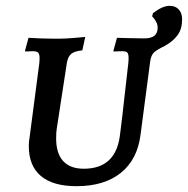

<svg xmlns="http://www.w3.org/2000/svg" viewBox="-20 -631 646 660"><path d="M606 -565Q606 -532 591 -511Q576 -490 548 -474Q519 -460 509 -450.5Q499 -441 496 -418L463 -167Q452 -82 395 -36.5Q338 9 243 9Q162 9 120.5 -26Q79 -61 79 -129Q79 -145 82 -161L115 -413Q116 -420 116 -432Q116 -445 111 -450Q106 -455 93 -455L67 -454L66 -457L78 -501Q89 -500 119 -499Q149 -498 182 -498Q203 -498 233 -500.5Q263 -503 273 -504L263 -458Q236 -455 225 -446Q214 -437 210 -416L175 -188Q173 -176 173 -155Q173 -104 197 -77.5Q221 -51 268 -51Q377 -51 392 -164Q400 -225 408.5 -303.5Q417 -382 421 -413Q422 -420 422 -431Q422 -446 417.5 -450.5Q413 -455 400 -455L370 -454V-457L382 -501Q392 -501 420 -500Q448 -499 475 -499Q500 -499 511 -508.5Q522 -518 522 -536Q522 -546 516.5 -556.5Q511 -567 503 -575L506 -586Q539 -611 563 -611Q583 -611 594.5 -598.5Q606 -586 606 -565Z"/></svg>

Font: Alegreya SC Medium
Style: Italic
Weight: 500
Italic angle: -7°
Designer: Juan Pablo del Peral
Foundry: Huerta Tipografica
Version: Version 2.007; ttfautohint (v1.6)